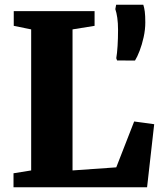

<svg xmlns="http://www.w3.org/2000/svg" viewBox="-20 -790 680 810"><path d="M37 0V-59L111.5 -71V-666L38 -681V-743H379V-681L286 -666V-71L470.5 -84L546 -277.5L630.5 -266L600.5 0ZM549.5 -534.5 474 -535 470.5 -544.5Q474 -564 476 -595.8Q478 -627.5 478 -664.5Q478 -692.5 474.8 -715Q471.5 -737.5 466.5 -751.5L470 -770H584.5Q588.5 -758.5 590.8 -741.2Q593 -724 593 -695.5Q593 -665 586 -633.2Q579 -601.5 569 -575.5Q559 -549.5 549.5 -534.5Z"/></svg>

Font: Merriweather 36pt Black
Style: Regular
Weight: 900
Version: Version 2.100